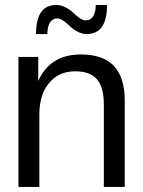

<svg xmlns="http://www.w3.org/2000/svg" viewBox="-20 -742 568 762"><path d="M475.1 0H392.1V-328.1Q392.1 -394.5 365.2 -426.8Q338.4 -459 277.8 -459Q213.4 -459 174.8 -412.6Q136.2 -366.2 136.2 -288.1V0H53.2V-516.1H131.8V-420.9Q179.2 -525.9 300.8 -525.9Q389.2 -525.9 432.1 -480.2Q475.1 -434.6 475.1 -340.8ZM324.2 -606.9Q305.2 -606.9 287.1 -616.7Q269 -626.5 257.6 -637.9Q246.1 -649.4 232.4 -659.2Q218.8 -668.9 207 -668.9Q188.5 -668.9 178.2 -652.3Q168 -635.7 168 -606.9H123Q123 -722.2 203.1 -722.2Q222.2 -722.2 240.5 -712.6Q258.8 -703.1 270.3 -691.7Q281.7 -680.2 295.4 -670.7Q309.1 -661.1 320.8 -661.1Q339.4 -661.1 349.6 -677.2Q359.9 -693.4 359.9 -722.2H404.8Q404.8 -606.9 324.2 -606.9Z"/></svg>

Font: Creato Display
Style: Regular
Weight: 400
Version: Version 1.000